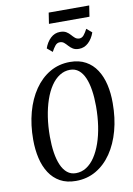

<svg xmlns="http://www.w3.org/2000/svg" viewBox="-114 -1160 858 1239"><g transform="rotate(-10 315.0 -540.0)"><path d="M281 10Q221 10 178.2 -13.8Q135.5 -37.5 108 -79.8Q80.5 -122 67.5 -178.2Q54.5 -234.5 54.5 -299.5Q54.5 -396.5 77 -479Q99.5 -561.5 141.8 -623Q184 -684.5 243 -718.8Q302 -753 375 -753Q434.5 -753 477.5 -729.2Q520.5 -705.5 548 -663.2Q575.5 -621 588.5 -564.8Q601.5 -508.5 601 -443.5Q601 -346.5 578.5 -264Q556 -181.5 514 -120Q472 -58.5 413 -24.2Q354 10 281 10ZM289.5 -39.5Q326.5 -39.5 358 -59.5Q389.5 -79.5 414 -116.2Q438.5 -153 456 -203.2Q473.5 -253.5 482.5 -314.2Q491.5 -375 491.5 -442.5Q491.5 -499.5 484.2 -547Q477 -594.5 462 -629.5Q447 -664.5 423.2 -683.8Q399.5 -703 366.5 -703Q329.5 -703 298 -683Q266.5 -663 241.8 -626.5Q217 -590 199.8 -539.8Q182.5 -489.5 173.2 -428.8Q164 -368 164 -300.5Q164 -243.5 171.2 -196Q178.5 -148.5 193.8 -113.2Q209 -78 232.8 -58.8Q256.5 -39.5 289.5 -39.5ZM448 -826Q423.5 -826 408.2 -835.8Q393 -845.5 382.2 -858Q371.5 -870.5 360.2 -880Q349 -889.5 332.5 -889.5Q314.5 -889.5 302 -874.2Q289.5 -859 277.5 -836L243 -865Q256.5 -904.5 283.2 -929.8Q310 -955 345.5 -955Q371 -955 386.2 -945.5Q401.5 -936 412.2 -923.5Q423 -911 434 -901.5Q445 -892 461.5 -891.5Q479 -891.5 491.5 -906.8Q504 -922 516 -945.5L550.5 -916Q537 -876.5 510.2 -851.2Q483.5 -826 448 -826ZM295.5 -1090.5H561L550 -1018.5H284.5Z"/></g></svg>

Font: Merriweather 24pt SemiCondensed
Style: Italic
Weight: 400
Width: 4
Italic angle: -7.8°
Designer: Eben Sorkin
Foundry: Eben Sorkin
Version: Version 2.101